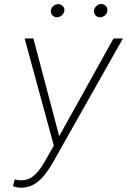

<svg xmlns="http://www.w3.org/2000/svg" viewBox="-20 -897 615 929"><path d="M269.5 -243.7 529.3 -710.9H574.7L243.7 -124.5Q231 -101.1 215.1 -77.1Q199.2 -53.2 179.9 -33Q160.6 -12.7 136 -0.7Q111.3 11.2 81.1 11.2Q71.3 11.2 61.8 9.3Q52.2 7.3 43 4.4L50.8 -28.8Q58.6 -27.3 67.1 -25.9Q75.7 -24.4 83.5 -24.9Q114.3 -24.4 136.7 -41.5Q159.2 -58.6 176 -83Q192.9 -107.4 205.6 -131.3ZM141.6 -710.9 270 -224.1 277.3 -191.9 244.1 -179.2 99.1 -710.9ZM226.1 -846.2Q227.1 -857.9 237.3 -867.2Q247.6 -876.5 261.2 -877Q274.4 -877 283.7 -867.4Q293 -857.9 291.5 -845.2Q290 -833 279.5 -823.2Q269 -813.5 255.9 -813.5Q241.7 -813.5 233.2 -823.2Q224.6 -833 226.1 -846.2ZM434.6 -845.7Q436 -857.9 446.3 -867.7Q456.5 -877.4 469.7 -877.4Q483.9 -877.4 492.4 -867.7Q501 -857.9 499.5 -845.2Q498.5 -832.5 488.3 -823Q478 -813.5 464.4 -813.5Q450.7 -813 442.1 -823Q433.6 -833 434.6 -845.7Z"/></svg>

Font: Roboto Condensed ExtraLight
Style: Italic
Weight: 250
Italic angle: -12°
Designer: Christian Robertson
Foundry: Google
Version: Version 3.008; 2023